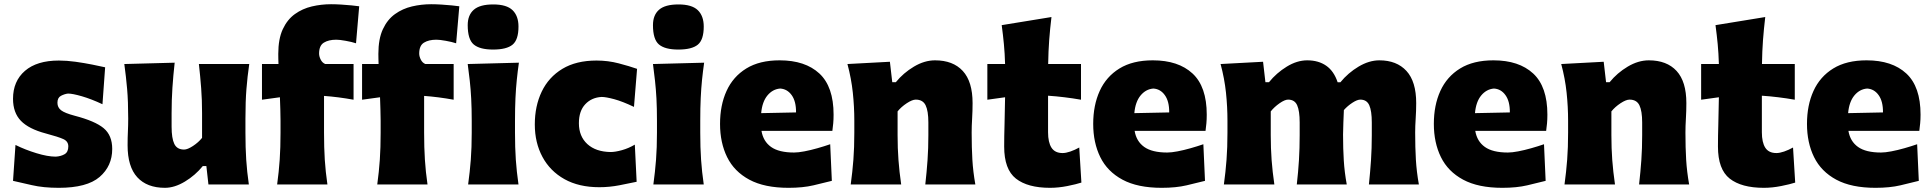

<svg xmlns="http://www.w3.org/2000/svg" viewBox="-20 -878 9194 914"><path d="M259.8 16.1Q186 16.1 131.8 3.4Q77.6 -9.3 42 -17.1L53.7 -188Q100.1 -165 153.6 -148.7Q207 -132.3 245.6 -132.3Q270 -133.8 287.6 -144Q305.2 -154.3 305.2 -181.2Q305.2 -205.1 281.7 -215.8Q258.3 -226.6 197.8 -242.7Q116.7 -264.2 79.3 -303Q42 -341.8 42 -407.7Q42 -491.7 98.9 -540.8Q155.8 -589.8 260.3 -589.8Q297.4 -589.8 339.4 -584Q381.3 -578.1 418.9 -570.6Q456.5 -563 480.5 -557.6L467.8 -381.8Q414.6 -406.7 369.9 -419.7Q325.2 -432.6 303.7 -432.6Q287.1 -430.7 270.3 -421.9Q253.4 -413.1 253.4 -388.7Q253.4 -366.7 270.5 -353.3Q287.6 -339.8 335.4 -327.1Q432.6 -301.8 473.4 -267.8Q514.2 -233.9 514.2 -168.9Q514.2 -87.4 454.1 -35.6Q394 16.1 259.8 16.1Z M765.1 16.1Q679.7 16.1 633.5 -34.2Q587.4 -84.5 587.4 -186.5Q587.4 -224.1 588.9 -252.9Q590.3 -281.7 590.3 -313Q590.3 -395.5 585.2 -454.1Q580.1 -512.7 571.8 -573.2L811.5 -579.6Q804.7 -519 800.8 -460.7Q796.9 -402.3 796.9 -339.8V-274.9Q796.9 -219.7 809.8 -192.9Q822.8 -166 856.4 -166Q872.6 -166 898.7 -183.1Q924.8 -200.2 941.9 -221.7V-339.8Q941.9 -402.3 937.7 -457.5Q933.6 -512.7 926.8 -573.2H1166.5Q1157.7 -512.7 1153.1 -454.1Q1148.4 -395.5 1148.4 -313V-246.6Q1148.4 -174.8 1152.1 -117.7Q1155.8 -60.5 1164.6 0H972.2L962.4 -87.4H945.3Q909.7 -43.5 860.4 -13.7Q811 16.1 765.1 16.1Z M1299.3 0Q1307.6 -60.5 1311.5 -117.7Q1315.4 -174.8 1315.4 -246.6V-303.2Q1315.4 -327.6 1314.5 -356Q1313.5 -384.3 1312.5 -415L1227.1 -403.3V-573.2H1305.7Q1305.2 -586.4 1304.9 -598.6Q1304.7 -610.8 1304.7 -621.6Q1304.7 -692.9 1326.2 -739Q1347.7 -785.2 1383.8 -811Q1419.9 -836.9 1464.6 -847.4Q1509.3 -857.9 1556.2 -857.9Q1579.1 -857.9 1605.2 -856.2Q1631.3 -854.5 1654.3 -852.3Q1677.2 -850.1 1689.9 -848.1L1674.8 -671.9Q1654.3 -678.7 1625.2 -683.8Q1596.2 -689 1581.1 -689Q1544.4 -689 1521.7 -675Q1499 -661.1 1499 -623Q1499 -609.4 1506.6 -594.2Q1514.2 -579.1 1528.3 -573.2H1663.1V-403.3Q1590.3 -416.5 1522.5 -421.4V-246.6Q1522.5 -174.8 1526.1 -117.7Q1529.8 -60.5 1538.6 0Z M1775.9 0Q1784.2 -60.5 1788.1 -117.7Q1792 -174.8 1792 -246.6V-303.2Q1792 -327.6 1791 -356Q1790 -384.3 1789.1 -415L1703.6 -403.3V-573.2H1782.2Q1781.7 -586.4 1781.5 -598.6Q1781.2 -610.8 1781.2 -621.6Q1781.2 -692.9 1802.7 -739Q1824.2 -785.2 1860.4 -811Q1896.5 -836.9 1941.2 -847.4Q1985.8 -857.9 2032.7 -857.9Q2055.7 -857.9 2081.8 -856.2Q2107.9 -854.5 2130.9 -852.3Q2153.8 -850.1 2166.5 -848.1L2151.4 -671.9Q2130.9 -678.7 2101.8 -683.8Q2072.8 -689 2057.6 -689Q2021 -689 1998.3 -675Q1975.6 -661.1 1975.6 -623Q1975.6 -609.4 1983.2 -594.2Q1990.7 -579.1 2004.9 -573.2H2139.6V-403.3Q2066.9 -416.5 1999 -421.4V-246.6Q1999 -174.8 2002.7 -117.7Q2006.3 -60.5 2015.1 0Z M2208.5 0Q2216.8 -60.5 2221.2 -117.7Q2225.6 -174.8 2225.6 -246.6V-303.2Q2225.6 -362.8 2223.1 -408.4Q2220.7 -454.1 2216.3 -493.7Q2211.9 -533.2 2206.5 -573.2L2450.2 -579.6Q2444.3 -538.6 2440.2 -498.3Q2436 -458 2433.8 -411.1Q2431.6 -364.3 2431.6 -303.2V-246.6Q2431.6 -174.8 2435.5 -117.7Q2439.5 -60.5 2448.2 0ZM2327.1 -642.1Q2263.7 -642.1 2235.1 -666.3Q2206.5 -690.4 2206.5 -758.3Q2206.5 -806.2 2235.4 -831.5Q2264.2 -856.9 2328.1 -856.9Q2391.6 -856.9 2419.9 -829.6Q2448.2 -802.2 2448.2 -751.5Q2448.2 -688.5 2419.9 -665.3Q2391.6 -642.1 2327.1 -642.1Z M2833 13.2Q2735.8 13.2 2667.2 -25.1Q2598.6 -63.5 2562.3 -131.1Q2525.9 -198.7 2525.9 -285.6Q2525.9 -373 2558.8 -441.9Q2591.8 -510.7 2657.2 -550.3Q2722.7 -589.8 2819.8 -589.8Q2874.5 -589.8 2925.5 -576.4Q2976.6 -563 3012.7 -550.3L2998 -369.1Q2943.8 -395 2904.1 -405.8Q2864.3 -416.5 2844.2 -416.5Q2796.4 -414.1 2766.1 -381.8Q2735.8 -349.6 2735.8 -291.5Q2735.8 -229 2776.1 -192.1Q2816.4 -155.3 2886.7 -154.3Q2908.7 -154.3 2940.4 -163.1Q2972.2 -171.9 3002 -189.5L3010.7 -12.7Q2976.6 -5.4 2929 3.9Q2881.3 13.2 2833 13.2Z M3090.3 0Q3098.6 -60.5 3103 -117.7Q3107.4 -174.8 3107.4 -246.6V-303.2Q3107.4 -362.8 3105 -408.4Q3102.5 -454.1 3098.1 -493.7Q3093.8 -533.2 3088.4 -573.2L3332 -579.6Q3326.2 -538.6 3322 -498.3Q3317.9 -458 3315.7 -411.1Q3313.5 -364.3 3313.5 -303.2V-246.6Q3313.5 -174.8 3317.4 -117.7Q3321.3 -60.5 3330.1 0ZM3209 -642.1Q3145.5 -642.1 3116.9 -666.3Q3088.4 -690.4 3088.4 -758.3Q3088.4 -806.2 3117.2 -831.5Q3146 -856.9 3210 -856.9Q3273.4 -856.9 3301.8 -829.6Q3330.1 -802.2 3330.1 -751.5Q3330.1 -688.5 3301.8 -665.3Q3273.4 -642.1 3209 -642.1Z M3733.9 16.1Q3619.1 16.1 3547.1 -22.7Q3475.1 -61.5 3441.4 -130.1Q3407.7 -198.7 3407.7 -288.1Q3407.7 -377 3438.7 -445.1Q3469.7 -513.2 3532.7 -552Q3595.7 -590.8 3691.4 -590.8Q3813 -590.8 3880.6 -528.1Q3948.2 -465.3 3948.2 -332.5Q3948.2 -309.1 3946.5 -290.8Q3944.8 -272.5 3942.4 -254.9H3605Q3613.3 -205.1 3650.6 -178.5Q3688 -151.9 3760.3 -151.9Q3779.8 -151.9 3809.3 -157.5Q3838.9 -163.1 3871.3 -172.4Q3903.8 -181.6 3932.1 -191.4L3939.9 -17.1Q3902.8 -7.8 3852.5 4.2Q3802.2 16.1 3733.9 16.1ZM3769.5 -342.8Q3770 -395.5 3748.8 -425Q3727.5 -454.6 3693.8 -456.5Q3658.2 -453.6 3633.3 -423.6Q3608.4 -393.6 3603.5 -339.4Z M4029.8 0Q4038.1 -60.5 4042.5 -117.7Q4046.9 -174.8 4046.9 -246.6V-303.2Q4046.9 -369.6 4039.8 -436.8Q4032.7 -503.9 4014.2 -573.2L4216.3 -584L4227.5 -486.8H4244.6Q4280.3 -530.8 4330.6 -560.8Q4380.9 -590.8 4431.2 -590.8Q4516.6 -590.8 4563.2 -540.3Q4609.9 -489.7 4609.9 -387.2Q4609.9 -350.1 4607.7 -313.7Q4605.5 -277.3 4605.5 -246.6Q4605.5 -174.8 4608.9 -117.7Q4612.3 -60.5 4623 0H4384.8Q4391.6 -60.5 4395.5 -116.2Q4399.4 -171.9 4399.4 -234.9V-294.9Q4399.4 -350.1 4386.2 -377Q4373 -403.8 4339.4 -403.8Q4322.8 -403.8 4296.4 -386.5Q4270 -369.1 4252.9 -347.7V-234.9Q4252.9 -171.9 4257.1 -116.2Q4261.2 -60.5 4270 0Z M4978.5 16.1Q4872.1 16.1 4816.2 -27.8Q4760.3 -71.8 4760.3 -180.2Q4760.3 -230 4762 -286.1Q4763.7 -342.3 4764.6 -415L4680.2 -403.3V-573.2H4764.6Q4763.2 -624 4759 -667.7Q4754.9 -711.4 4748.5 -758.3L4985.4 -796.9Q4978.5 -739.3 4974.6 -687.3Q4970.7 -635.3 4969.7 -573.2H5126V-403.3Q5086.9 -410.2 5047.1 -415Q5007.3 -419.9 4969.2 -422.4V-248.5Q4969.2 -200.2 4985.6 -174.8Q5002 -149.4 5038.6 -149.4Q5054.2 -149.4 5075.4 -156.7Q5096.7 -164.1 5117.7 -175.8L5127.9 -8.8Q5104 -1 5061.3 7.6Q5018.6 16.1 4978.5 16.1Z M5510.3 16.1Q5395.5 16.1 5323.5 -22.7Q5251.5 -61.5 5217.8 -130.1Q5184.1 -198.7 5184.1 -288.1Q5184.1 -377 5215.1 -445.1Q5246.1 -513.2 5309.1 -552Q5372.1 -590.8 5467.8 -590.8Q5589.4 -590.8 5657 -528.1Q5724.6 -465.3 5724.6 -332.5Q5724.6 -309.1 5722.9 -290.8Q5721.2 -272.5 5718.8 -254.9H5381.3Q5389.6 -205.1 5427 -178.5Q5464.4 -151.9 5536.6 -151.9Q5556.2 -151.9 5585.7 -157.5Q5615.2 -163.1 5647.7 -172.4Q5680.2 -181.6 5708.5 -191.4L5716.3 -17.1Q5679.2 -7.8 5628.9 4.2Q5578.6 16.1 5510.3 16.1ZM5545.9 -342.8Q5546.4 -395.5 5525.1 -425Q5503.9 -454.6 5470.2 -456.5Q5434.6 -453.6 5409.7 -423.6Q5384.8 -393.6 5379.9 -339.4Z M6496.6 0Q6502.9 -60.5 6506.6 -116.2Q6510.3 -171.9 6510.3 -234.9V-294.9Q6510.3 -350.1 6498.3 -377Q6486.3 -403.8 6455.6 -403.8Q6440.9 -403.8 6418 -388.9Q6395 -374 6377.4 -354Q6376.5 -325.7 6375 -294.7Q6373.5 -263.7 6373.5 -237.8Q6373.5 -169.4 6377 -114Q6380.4 -58.6 6391.1 0H6153.3Q6160.2 -60.5 6163.6 -116.2Q6167 -171.9 6167 -234.9V-294.9Q6167 -350.1 6155 -377Q6143.1 -403.8 6111.8 -403.8Q6096.2 -403.8 6071.3 -386.5Q6046.4 -369.1 6029.3 -347.7V-234.9Q6029.3 -171.9 6033.4 -116.2Q6037.6 -60.5 6046.4 0H5806.2Q5814.5 -60.5 5818.8 -117.7Q5823.2 -174.8 5823.2 -246.6V-303.2Q5823.2 -369.6 5816.2 -436.8Q5809.1 -503.9 5790.5 -573.2L5992.7 -584L6003.9 -486.8H6021Q6056.6 -530.8 6105.5 -560.8Q6154.3 -590.8 6203.1 -590.8Q6256.3 -590.8 6293.2 -565.2Q6330.1 -539.6 6347.7 -486.3H6360.8Q6397.5 -531.2 6447.5 -561Q6497.6 -590.8 6546.4 -590.8Q6628.9 -590.8 6675.3 -540.3Q6721.7 -489.7 6721.7 -387.2Q6721.7 -350.1 6719.2 -313.7Q6716.8 -277.3 6716.8 -246.6Q6716.8 -174.8 6720.2 -117.7Q6723.6 -60.5 6734.4 0Z M7131.8 16.1Q7017.1 16.1 6945.1 -22.7Q6873 -61.5 6839.4 -130.1Q6805.7 -198.7 6805.7 -288.1Q6805.7 -377 6836.7 -445.1Q6867.7 -513.2 6930.7 -552Q6993.7 -590.8 7089.4 -590.8Q7210.9 -590.8 7278.6 -528.1Q7346.2 -465.3 7346.2 -332.5Q7346.2 -309.1 7344.5 -290.8Q7342.8 -272.5 7340.3 -254.9H7002.9Q7011.2 -205.1 7048.6 -178.5Q7085.9 -151.9 7158.2 -151.9Q7177.7 -151.9 7207.3 -157.5Q7236.8 -163.1 7269.3 -172.4Q7301.8 -181.6 7330.1 -191.4L7337.9 -17.1Q7300.8 -7.8 7250.5 4.2Q7200.2 16.1 7131.8 16.1ZM7167.5 -342.8Q7168 -395.5 7146.7 -425Q7125.5 -454.6 7091.8 -456.5Q7056.2 -453.6 7031.2 -423.6Q7006.3 -393.6 7001.5 -339.4Z M7427.7 0Q7436 -60.5 7440.4 -117.7Q7444.8 -174.8 7444.8 -246.6V-303.2Q7444.8 -369.6 7437.7 -436.8Q7430.7 -503.9 7412.1 -573.2L7614.3 -584L7625.5 -486.8H7642.6Q7678.2 -530.8 7728.5 -560.8Q7778.8 -590.8 7829.1 -590.8Q7914.6 -590.8 7961.2 -540.3Q8007.8 -489.7 8007.8 -387.2Q8007.8 -350.1 8005.6 -313.7Q8003.4 -277.3 8003.4 -246.6Q8003.4 -174.8 8006.8 -117.7Q8010.3 -60.5 8021 0H7782.7Q7789.6 -60.5 7793.5 -116.2Q7797.4 -171.9 7797.4 -234.9V-294.9Q7797.4 -350.1 7784.2 -377Q7771 -403.8 7737.3 -403.8Q7720.7 -403.8 7694.3 -386.5Q7668 -369.1 7650.9 -347.7V-234.9Q7650.9 -171.9 7655 -116.2Q7659.2 -60.5 7668 0Z M8376.5 16.1Q8270 16.1 8214.1 -27.8Q8158.2 -71.8 8158.2 -180.2Q8158.2 -230 8159.9 -286.1Q8161.6 -342.3 8162.6 -415L8078.1 -403.3V-573.2H8162.6Q8161.1 -624 8157 -667.7Q8152.8 -711.4 8146.5 -758.3L8383.3 -796.9Q8376.5 -739.3 8372.6 -687.3Q8368.7 -635.3 8367.7 -573.2H8523.9V-403.3Q8484.9 -410.2 8445.1 -415Q8405.3 -419.9 8367.2 -422.4V-248.5Q8367.2 -200.2 8383.5 -174.8Q8399.9 -149.4 8436.5 -149.4Q8452.1 -149.4 8473.4 -156.7Q8494.6 -164.1 8515.6 -175.8L8525.9 -8.8Q8502 -1 8459.2 7.6Q8416.5 16.1 8376.5 16.1Z M8908.2 16.1Q8793.5 16.1 8721.4 -22.7Q8649.4 -61.5 8615.7 -130.1Q8582 -198.7 8582 -288.1Q8582 -377 8613 -445.1Q8644 -513.2 8707 -552Q8770 -590.8 8865.7 -590.8Q8987.3 -590.8 9054.9 -528.1Q9122.6 -465.3 9122.6 -332.5Q9122.6 -309.1 9120.8 -290.8Q9119.1 -272.5 9116.7 -254.9H8779.3Q8787.6 -205.1 8825 -178.5Q8862.3 -151.9 8934.6 -151.9Q8954.1 -151.9 8983.6 -157.5Q9013.2 -163.1 9045.7 -172.4Q9078.1 -181.6 9106.4 -191.4L9114.3 -17.1Q9077.1 -7.8 9026.9 4.2Q8976.6 16.1 8908.2 16.1ZM8943.8 -342.8Q8944.3 -395.5 8923.1 -425Q8901.9 -454.6 8868.2 -456.5Q8832.5 -453.6 8807.6 -423.6Q8782.7 -393.6 8777.8 -339.4Z"/></svg>

Font: Pinar DS4-ExtraBold
Style: Regular
Weight: 800
Designer: Amin Abedi
Version: Version 2.000